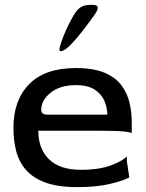

<svg xmlns="http://www.w3.org/2000/svg" viewBox="-20 -757 600 787"><path d="M297 10Q218 10 167 -8.5Q116 -27 87 -60Q58 -93 46.5 -137Q35 -181 35 -233Q35 -346 99.5 -412Q164 -478 291 -478Q365 -478 410.5 -458Q456 -438 479.5 -405Q503 -372 511.5 -333.5Q520 -295 520 -258V-211Q520 -214 492.5 -217.5Q465 -221 400 -221H137Q137 -147 181 -104Q225 -61 312 -61Q387 -61 435.5 -79.5Q484 -98 500 -116V-96L510 -30Q488 -17 432.5 -3.5Q377 10 297 10ZM177 -287H420Q420 -313 409 -341Q398 -369 370 -388.5Q342 -408 291 -408Q226 -408 187.5 -377Q149 -346 149 -307Q149 -297 155 -292Q161 -287 177 -287ZM228 -547Q221 -547 225.5 -565Q230 -583 240.5 -609.5Q251 -636 264 -661.5Q277 -687 286 -701Q299 -721 313.5 -729Q328 -737 351 -737H362Q396 -737 368 -697Q346 -666 319 -631Q292 -596 267.5 -571.5Q243 -547 228 -547Z"/></svg>

Font: Red Rose
Style: Regular
Weight: 400
Designer: Jaikishan Patel
Version: Version 2.000; ttfautohint (v1.8.3)